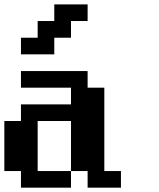

<svg xmlns="http://www.w3.org/2000/svg" viewBox="-20 -866 732 886"><path d="M76.7 0V-76.7H0V-307.6H76.7V-384.3H307.6V-461.4H76.7V-538.1H384.3V-461.4H461.4V-76.7H538.1V0H384.3V-76.7H307.6V-307.6H153.8V-76.7H307.6V0ZM76.7 -615.2V-691.9H153.8V-769H230.5V-845.7H384.3V-769H307.6V-691.9H230.5V-615.2Z"/></svg>

Font: Good Old DOS
Style: Regular
Weight: 400
Designer: Vasily Draigo
Foundry: Vasily Draigo
Version: 1.0